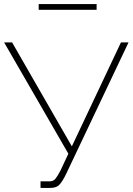

<svg xmlns="http://www.w3.org/2000/svg" viewBox="-20 -917 648 938"><path d="M178 1V-31H223Q241 -31 251.5 -44.5Q262 -58 276 -85L314 -166L0 -710H39L331 -202L571 -710H608L303 -67Q286 -32 271 -15.5Q256 1 227 1ZM169 -869V-897H452V-869Z"/></svg>

Font: Raleway ExtraLight
Style: Regular
Weight: 200
Designer: Matt McInerney, Pablo Impallari, Rodrigo Fuenzalida
Foundry: Matt McInerney, Pablo Impallari, Rodrigo Fuenzalida
Version: Version 4.026